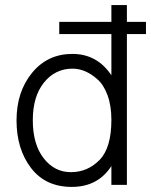

<svg xmlns="http://www.w3.org/2000/svg" viewBox="-20 -727 595 755"><path d="M479 0H418V-74Q365 8 262 8Q159 8 102 -66.5Q45 -141 45 -253.5Q45 -366 106 -440.5Q167 -515 264.5 -515Q362 -515 418 -431V-593H213V-641H418V-707H479V-641H554V-593H479ZM418 -256Q418 -312 402.5 -353.5Q387 -395 362 -416Q316 -457 265 -457Q197 -457 153 -402.5Q109 -348 109 -254Q109 -160 151.5 -105Q194 -50 259 -50Q324 -50 371 -97.5Q418 -145 418 -256Z"/></svg>

Font: Hind Colombo Light
Style: Regular
Weight: 300
Designer: Jyotish Sonowal, Aditi Pimprikar
Foundry: Indian Type Foundry
Version: Version 1.000;PS 1.0;hotconv 1.0.86;makeotf.lib2.5.63406; tt